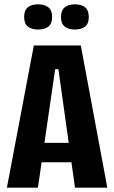

<svg xmlns="http://www.w3.org/2000/svg" viewBox="-20 -871 530 891"><path d="M12 0 137 -660H355L478 0H328L251 -550H236L156 0ZM122 -118V-208H377V-118ZM327 -734Q298 -734 280.5 -747.5Q263 -761 263 -792Q263 -823 280.5 -837Q298 -851 327 -851Q358 -851 375 -837Q392 -823 392 -792Q392 -761 375 -747.5Q358 -734 327 -734ZM157 -734Q127 -734 109.5 -747.5Q92 -761 92 -793Q92 -823 109 -837Q126 -851 157 -851Q187 -851 204.5 -837Q222 -823 222 -793Q222 -761 204.5 -747.5Q187 -734 157 -734Z"/></svg>

Font: Bricolage Grotesque Condensed
Style: Bold
Weight: 700
Width: 3
Designer: Mathieu Triay
Foundry: Atelier Triay
Version: Version 1.001;gftools[0.9.33.dev8+g029e19f]